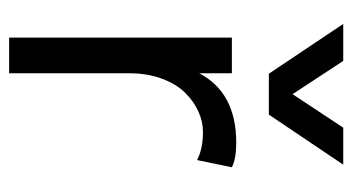

<svg xmlns="http://www.w3.org/2000/svg" viewBox="-200 -590 790 431"><g transform="rotate(90 195.5 -375.0)"><path d="M300.8 -509.8Q336.9 -509.8 356 -500L339.8 -421.9Q314.5 -435.1 276.9 -435.1Q253.4 -435.1 230.7 -424.8Q208 -414.6 188.5 -394.8Q168.9 -375 157 -342.5Q145 -310.1 145 -270V0H64.9V-500H145V-426.8Q188.5 -509.8 300.8 -509.8ZM34.2 -750H117.2L191.9 -636.2L267.1 -750H350.1L237.8 -583H146Z"/></g></svg>

Font: Human Sans
Style: Regular
Weight: 400
Designer: Tim Radville
Foundry: Continuum
Version: Version 1.000;FEAKit 1.0